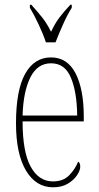

<svg xmlns="http://www.w3.org/2000/svg" viewBox="-20 -786 419 816"><path d="M205 10Q133 10 90.5 -61Q48 -132 48 -262Q48 -403 87 -472.5Q126 -542 197 -542Q266 -542 301 -474.5Q336 -407 336 -291V-270H76Q76 -140 110.5 -77.5Q145 -15 205 -15Q249 -15 274.5 -41.5Q300 -68 312 -99Q316 -97 318.5 -92Q321 -87 321 -77Q321 -62 307.5 -41.5Q294 -21 268.5 -5.5Q243 10 205 10ZM308 -295Q307 -394 281.5 -455.5Q256 -517 197 -517Q139 -517 109 -457Q79 -397 76 -295ZM175 -606Q164 -640 144 -682.5Q124 -725 107 -753V-766H113Q140 -736 159.5 -711.5Q179 -687 197 -651Q214 -687 232.5 -711.5Q251 -736 279 -766H285V-753Q267 -725 248 -682.5Q229 -640 216 -606Z"/></svg>

Font: Noto Serif Tamil ExtraCondensed Thin
Style: Italic
Weight: 100
Width: 2
Italic angle: -12°
Designer: Indian Type Foundry, Tom Grace, and the Monotype Design Team
Foundry: Monotype Imaging Inc.
Version: Version 2.003; ttfautohint (v1.8.4.7-5d5b)